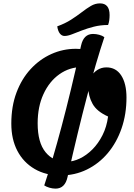

<svg xmlns="http://www.w3.org/2000/svg" viewBox="-20 -1014 793 1137"><path d="M339 25Q251 25 185 -13.5Q119 -52 83 -120.5Q47 -189 47 -282Q47 -384 77.5 -465.5Q108 -547 161.5 -605Q215 -663 284 -694Q353 -725 429 -725Q485 -725 510 -708Q535 -691 535 -654Q535 -642 533.5 -632Q532 -622 526 -609Q515 -612 497.5 -614.5Q480 -617 467 -617Q392 -617 332 -574.5Q272 -532 237.5 -457Q203 -382 203 -284Q203 -170 249.5 -113Q296 -56 372 -56Q412 -56 452 -75Q492 -94 527 -129Q562 -164 587 -213.5Q612 -263 620 -324Q553 -354 528 -399.5Q503 -445 503 -495Q503 -529 517 -556Q531 -583 555.5 -599Q580 -615 610 -615Q667 -615 698 -567Q729 -519 729 -436Q729 -338 700 -254Q671 -170 618.5 -107.5Q566 -45 494.5 -10Q423 25 339 25ZM309 103Q291 103 272.5 97.5Q254 92 242 84Q290 -60 344.5 -264.5Q399 -469 460 -744Q475 -813 531 -813Q549 -813 567.5 -808Q586 -803 598 -794Q550 -651 496 -446Q442 -241 380 34Q365 103 309 103ZM362 -801Q346 -801 334.5 -815.5Q323 -830 319 -858Q366 -875 401 -897.5Q436 -920 464.5 -942Q493 -964 518.5 -979Q544 -994 572 -994Q629 -994 629 -925Q629 -909 627 -894Q625 -879 620 -866Q575 -866 536 -856Q497 -846 464.5 -833.5Q432 -821 406.5 -811Q381 -801 362 -801Z"/></svg>

Font: Lemonada Medium
Style: Regular
Weight: 500
Designer: Mohamed Gaber (Arabic), Eduardo Tunni (Latin)
Foundry: Kief Type Foundry
Version: Version 4.004; ttfautohint (v1.8.2)